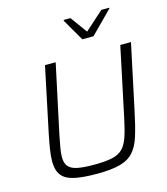

<svg xmlns="http://www.w3.org/2000/svg" viewBox="-132 -1018 983 1128"><g transform="rotate(-15 359.5 -454.0)"><path d="M318 8Q228 8 176.5 -4.5Q125 -17 103 -47.5Q81 -78 81 -131Q81 -162 87.5 -203.5Q94 -245 105 -298L187 -688H252L162 -267Q154 -226 148.5 -195Q143 -164 143 -140Q143 -104 159 -84Q175 -64 212 -56Q249 -48 314 -48Q383 -48 424.5 -57Q466 -66 489.5 -90Q513 -114 527.5 -157Q542 -200 556 -267L645 -688H710L627 -298Q608 -206 589.5 -146.5Q571 -87 540.5 -53.5Q510 -20 457 -6Q404 8 318 8ZM438 -778 361 -911 362 -916H403L477 -814L591 -916H639L638 -911L506 -778Z"/></g></svg>

Font: Saira Light
Style: Italic
Weight: 300
Italic angle: -12°
Designer: Hector Gatti with collaboration of the Omnibus-Type team
Foundry: Omnibus-Type
Version: Version 1.100; ttfautohint (v1.8.3)